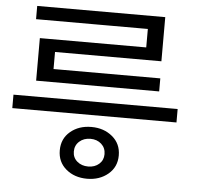

<svg xmlns="http://www.w3.org/2000/svg" viewBox="-56 -811 1032 953"><g transform="rotate(5 460.0 -334.5)"><path d="M412 82Q349 82 307 46.5Q265 11 265 -47Q265 -105 307 -140.5Q349 -176 412 -176Q474 -176 516.5 -140.5Q559 -105 559 -47Q559 11 516.5 46.5Q474 82 412 82ZM412 21Q445 21 466.5 2Q488 -17 488 -47Q488 -78 466.5 -97.5Q445 -117 412 -117Q379 -117 357 -97.5Q335 -78 335 -47Q335 -17 357 2Q379 21 412 21ZM830 -235H12V-302H830ZM731 -381H118V-593H648V-707H729V-531H199V-446H731ZM729 -685H91V-751H729Z"/></g></svg>

Font: lkorean25
Style: Book
Weight: 400
Designer: Jelle Bosma - Monotype Design Team
Foundry: Monotype Imaging Inc.
Version: Version 2.003